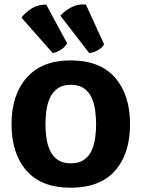

<svg xmlns="http://www.w3.org/2000/svg" viewBox="-20 -840 644 874"><path d="M32.5 -274.5Q32.5 -407.5 101.2 -486.2Q170 -565 301.5 -565Q435.5 -565 503.8 -486.5Q572 -408 572 -274.5Q572 -140 503.5 -62.8Q435 14.5 301.5 14.5Q168 14.5 100.2 -63.5Q32.5 -141.5 32.5 -274.5ZM187 -274.5Q187 -245 191 -214Q195 -183 207 -156.2Q219 -129.5 242 -113Q265 -96.5 302.5 -96.5Q340 -96.5 363 -113Q386 -129.5 397.8 -156.2Q409.5 -183 413.5 -214Q417.5 -245 417.5 -274.5Q417.5 -304 413.5 -335.5Q409.5 -367 397.8 -393.8Q386 -420.5 363 -437.2Q340 -454 302.5 -454Q265 -454 242 -437.2Q219 -420.5 207 -393.8Q195 -367 191 -335.5Q187 -304 187 -274.5ZM371 -819.5 454 -638Q444.5 -622 424 -610.8Q403.5 -599.5 386 -598.5L255 -768.5Q275.5 -791.5 305 -807Q334.5 -822.5 371 -819.5ZM190.5 -819 285.5 -643Q276.5 -626 256.8 -613.5Q237 -601 220 -598.5L77.5 -760Q96.5 -784.5 125.2 -802Q154 -819.5 190.5 -819Z"/></svg>

Font: Signika Negative SC
Style: Bold
Weight: 700
Designer: Anna Giedryś
Foundry: Anna Giedryś
Version: Version 2.000; ttfautohint (v1.8.3) -l 8 -r 50 -G 200 -x 9 -